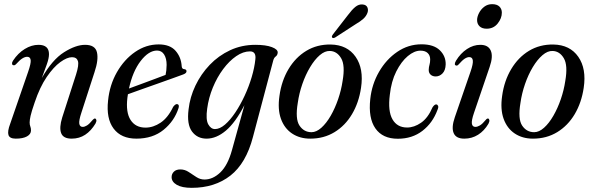

<svg xmlns="http://www.w3.org/2000/svg" viewBox="-20 -658 2849 923"><path d="M44.5 -344.5Q38.5 -345 38 -352Q37.5 -359 43 -367Q66.5 -402.5 99 -422.5Q131.5 -442.5 165 -442.5Q215.5 -442.5 215.5 -397.5Q215.5 -378 205 -348.5Q194.5 -319 181 -283Q231 -371 287.8 -406.8Q344.5 -442.5 389 -442.5Q437.5 -442.5 446 -406.8Q454.5 -371 434.5 -311.5L371.5 -117Q358.5 -78 361.2 -63Q364 -48 377.5 -48Q387 -48 398.2 -55Q409.5 -62 426.5 -82.5Q433 -89.5 437.5 -88Q442 -87 443.2 -80.8Q444.5 -74.5 439 -64Q418 -29 389.5 -10.2Q361 8.5 324.5 8.5Q284 8.5 274 -18Q264 -44.5 279 -93L345.5 -299.5Q360.5 -346.5 354.5 -364.8Q348.5 -383 326 -383Q302.5 -383 270 -359.5Q237.5 -336 204.5 -287.8Q171.5 -239.5 146.5 -165Q131.5 -121.5 127 -101.2Q122.5 -81 122.5 -69.5Q122.5 -58 125.8 -50Q129 -42 129 -31Q129 -13 109.5 -2.2Q90 8.5 56 8.5Q26.5 8.5 20.8 -8.8Q15 -26 29 -63L115 -312Q129.5 -353.5 127.5 -369.2Q125.5 -385 110.5 -385Q100 -385 87.5 -377.2Q75 -369.5 57.5 -350Q50.5 -342.5 44.5 -344.5Z M838.5 -139Q818.5 -76.5 766.5 -34Q714.5 8.5 635.5 8.5Q562.5 8.5 526.2 -39.8Q490 -88 499.5 -174.5Q507 -249.5 542 -310.8Q577 -372 629.5 -408.2Q682 -444.5 743 -444.5Q797 -444.5 824 -413.8Q851 -383 853.5 -339Q854.5 -326 866 -325.5Q875 -324.5 876.5 -317.5Q878.5 -306.5 860.5 -300Q844 -294 811.5 -282.2Q779 -270.5 739.5 -256.5Q700 -242.5 661.8 -229Q623.5 -215.5 595 -205Q593.5 -197 592.5 -188.5Q584 -118 607.8 -81.2Q631.5 -44.5 679.5 -44.5Q716.5 -44.5 752 -68.2Q787.5 -92 812.5 -144.5Q823.5 -159 832 -157.5Q843 -155.5 838.5 -139ZM735 -415Q695 -415 656.5 -365.2Q618 -315.5 600 -232.5Q627 -242.5 659.8 -254.5Q692.5 -266.5 723.5 -278.2Q754.5 -290 776 -298Q780.5 -317 781 -346Q781 -377 769 -396Q757 -415 735 -415Z M1196 0.5Q1163 127 1087.8 186Q1012.5 245 901.5 245Q854.5 245 829.8 230.5Q805 216 805 193.5Q805 178 816 167.2Q827 156.5 847 156.5Q868.5 156.5 887 168.8Q905.5 181 923.8 193Q942 205 963 205Q1003.5 205 1039.2 170.8Q1075 136.5 1095 64L1155 -152.5Q1111.5 -68.5 1065.8 -30Q1020 8.5 973 8.5Q928.5 8.5 903 -25.8Q877.5 -60 886.5 -132Q893 -191 919.5 -246.5Q946 -302 988.2 -346.2Q1030.5 -390.5 1086.2 -416.5Q1142 -442.5 1207.5 -442.5Q1258 -442.5 1287 -431.5Q1316 -420.5 1315 -405Q1314 -392.5 1305.5 -386.5Q1297 -380.5 1293.5 -367ZM976 -136Q968.5 -83 981.2 -60.2Q994 -37.5 1013.5 -37.5Q1036.5 -37.5 1061.8 -59.2Q1087 -81 1111.2 -117.2Q1135.5 -153.5 1156 -197.8Q1176.5 -242 1190 -287.5Q1203.5 -333 1207.5 -372Q1212.5 -411 1181.5 -411Q1149 -411 1115.5 -388Q1082 -365 1052.8 -325.8Q1023.5 -286.5 1003.2 -237.2Q983 -188 976 -136Z M1570 -444Q1649.5 -442.5 1689.5 -385Q1729.5 -327.5 1715.5 -235.5Q1705 -164.5 1672.2 -109.2Q1639.5 -54 1588.2 -22.8Q1537 8.5 1471.5 8.5Q1421 8.5 1384 -16.2Q1347 -41 1330.5 -87Q1314 -133 1323.5 -197.5Q1333.5 -270 1367.2 -326.2Q1401 -382.5 1452.8 -413.8Q1504.5 -445 1570 -444ZM1477.5 -22.5Q1501 -22.5 1525 -44Q1549 -65.5 1569.8 -101.5Q1590.5 -137.5 1605.5 -181.2Q1620.5 -225 1627 -269Q1640 -344 1620 -378Q1600 -412 1566 -413Q1542 -414 1517.2 -392.8Q1492.5 -371.5 1470.8 -335.2Q1449 -299 1433.5 -254.2Q1418 -209.5 1411.5 -163.5Q1398.5 -86 1419.8 -54.2Q1441 -22.5 1477.5 -22.5ZM1653 -586Q1671.5 -611 1688.2 -624.8Q1705 -638.5 1723.5 -636.5Q1740.5 -635 1746 -622.8Q1751.5 -610.5 1746.5 -596.5Q1740.5 -580 1726.2 -567.2Q1712 -554.5 1691 -542.5L1591.5 -478Q1580.5 -472 1576.5 -478Q1573 -483 1581.5 -494Z M2001.5 -414.5Q1971.5 -414.5 1940.2 -388.2Q1909 -362 1885 -314.5Q1861 -267 1854 -202.5Q1844 -123.5 1866.8 -84.2Q1889.5 -45 1937 -45Q1971 -45 2004.2 -68Q2037.5 -91 2059.5 -142.5Q2069 -156.5 2077 -156Q2082.5 -156 2085.8 -149.5Q2089 -143 2083 -129.5Q2060 -67 2010.8 -29Q1961.5 9 1892.5 9Q1819.5 9 1784.8 -40.5Q1750 -90 1760 -182Q1767.5 -252.5 1802 -312.5Q1836.5 -372.5 1889.8 -408.8Q1943 -445 2006 -445Q2065 -445 2094.2 -416.5Q2123.5 -388 2122.5 -348Q2121.5 -319.5 2107.2 -305Q2093 -290.5 2074.5 -290.5Q2059.5 -290.5 2050 -299.2Q2040.5 -308 2041 -323Q2041.5 -336 2044.8 -347Q2048 -358 2048 -372.5Q2048 -391.5 2036 -403Q2024 -414.5 2001.5 -414.5Z M2319.5 -520Q2297.5 -520 2285.5 -531.5Q2273.5 -543 2273.5 -561.5Q2273.5 -577.5 2282.8 -595.5Q2292 -613.5 2308.2 -625.8Q2324.5 -638 2345.5 -638Q2369 -638 2380.8 -626.5Q2392.5 -615 2392.5 -597Q2392.5 -570 2372.5 -545Q2352.5 -520 2319.5 -520ZM2258.5 -115Q2246 -78.5 2248.5 -63.2Q2251 -48 2265.5 -48Q2275 -48 2287 -55Q2299 -62 2315.5 -82Q2321.5 -89.5 2327 -88Q2331.5 -87 2332.5 -80.2Q2333.5 -73.5 2328 -63Q2308 -29 2278.2 -10.2Q2248.5 8.5 2212 8.5Q2172 8.5 2160.8 -18.5Q2149.5 -45.5 2166.5 -94.5L2242 -313.5Q2255 -351 2253 -367.2Q2251 -383.5 2236 -383.5Q2226 -383.5 2214.2 -376Q2202.5 -368.5 2184.5 -348Q2178 -341 2173 -343Q2160.5 -345.5 2172 -366Q2194 -402 2224.8 -422.2Q2255.5 -442.5 2289 -442.5Q2327 -442.5 2339.2 -414.8Q2351.5 -387 2334 -336.5Z M2640.5 -444Q2720 -442.5 2760 -385Q2800 -327.5 2786 -235.5Q2775.5 -164.5 2742.8 -109.2Q2710 -54 2658.8 -22.8Q2607.5 8.5 2542 8.5Q2491.5 8.5 2454.5 -16.2Q2417.5 -41 2401 -87Q2384.5 -133 2394 -197.5Q2404 -270 2437.8 -326.2Q2471.5 -382.5 2523.2 -413.8Q2575 -445 2640.5 -444ZM2548 -22.5Q2571.5 -22.5 2595.5 -44Q2619.5 -65.5 2640.2 -101.5Q2661 -137.5 2676 -181.2Q2691 -225 2697.5 -269Q2710.5 -344 2690.5 -378Q2670.5 -412 2636.5 -413Q2612.5 -414 2587.8 -392.8Q2563 -371.5 2541.2 -335.2Q2519.5 -299 2504 -254.2Q2488.5 -209.5 2482 -163.5Q2469 -86 2490.2 -54.2Q2511.5 -22.5 2548 -22.5Z"/></svg>

Font: Fraunces 144pt S050
Style: Italic
Weight: 400
Italic angle: -16°
Version: Version 1.000; ttfautohint (v1.8.3)